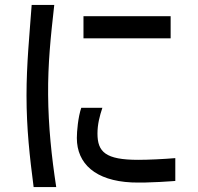

<svg xmlns="http://www.w3.org/2000/svg" viewBox="-20 -724 807 782"><path d="M201 -704H109C100 -580 88 -463 88 -335C88 -200 101 -85 117 38H209C190 -86 177 -209 176 -338C175 -465 186 -570 201 -704ZM293 -162C293 -57 369 12 516 19C587 22 692 13 694 13V-80C646 -76 584 -73 543 -73C410 -73 377 -105 377 -180C377 -218 386 -252 397 -285H311C298 -247 293 -189 293 -162ZM320 -568H675V-658H320Z"/></svg>

Font: コーポレート・ロゴ ver3 Medium
Style: Regular
Weight: 500
Designer: [KANA_main] LOGOTYPE.JP [Source Han Sans] Ryoko NISHIZUKA 西塚涼子 (kana, bopomofo & ideographs); Paul D. Hunt (Latin, Greek
Version: Version 12.001;FEAKit 1.0